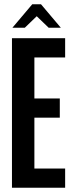

<svg xmlns="http://www.w3.org/2000/svg" viewBox="-20 -879 345 899"><path d="M36 -700H285V-610H141V-418H260V-328H141V-90H285V0H36ZM131 -859H172L265 -749H208L152 -803L96 -749H38Z"/></svg>

Font: Piscolabis
Style: Regular
Weight: 400
Designer: Ariel Martín Pérez
Foundry: Tunera Type Foundry
Version: Version 1.000